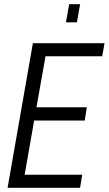

<svg xmlns="http://www.w3.org/2000/svg" viewBox="-20 -891 516 911"><path d="M16 0 136 -686H476L465 -624H196L153 -382H392L382 -319H142L97 -62H370L360 0ZM293 -785 308 -871H360L345 -785Z"/></svg>

Font: Archivo ExtraCondensed Light
Style: Italic
Weight: 300
Width: 2
Italic angle: -10°
Designer: Hector Gatti
Foundry: Omnibus-Type
Version: Version 2.001